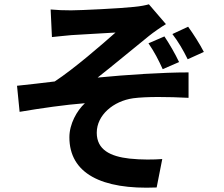

<svg xmlns="http://www.w3.org/2000/svg" viewBox="-20 -810 1040 891"><path d="M215 -766 221 -638C253 -641 286 -645 311 -647C352 -650 474 -656 516 -659C454 -604 324 -491 234 -432C182 -426 112 -417 59 -412L71 -291C171 -308 283 -324 374 -331C337 -297 302 -235 302 -173C302 -6 450 71 707 60L733 -72C696 -69 636 -68 581 -74C492 -84 429 -115 429 -194C429 -276 506 -341 598 -354C659 -362 759 -361 855 -356V-474C732 -474 567 -463 433 -450C501 -503 600 -586 671 -643C692 -660 728 -685 750 -698L671 -790C657 -786 634 -781 602 -778C540 -771 353 -762 310 -762C276 -762 246 -763 215 -766ZM743 -641 669 -609C697 -568 715 -533 735 -489L811 -522C792 -562 767 -605 743 -641ZM853 -686 780 -652C807 -617 830 -578 851 -535L926 -569C907 -606 877 -653 853 -686Z"/></svg>

Font: Noto Sans TC
Style: Bold
Weight: 700
Designer: Ryoko NISHIZUKA 西塚涼子 (kana, bopomofo & ideographs); Paul D. Hunt (Latin, Greek & Cyrillic); Sandoll Communications 산돌커뮤니
Foundry: Adobe
Version: Version 2.004;hotconv 1.0.118;makeotfexe 2.5.65603